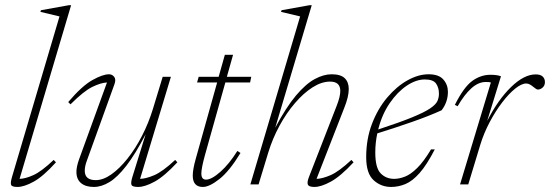

<svg xmlns="http://www.w3.org/2000/svg" viewBox="-20 -730 2177 760"><path d="M215.5 -665 140 -683 142 -689.5 253 -709.5H261.5L57.5 -22Q80.5 -22.5 112.5 -37Q144.5 -51.5 192.5 -97L201.5 -87.5Q151.5 -32 113.5 -11Q75.5 10 49 10Q26.5 10 23.8 1.2Q21 -7.5 27.5 -29.5Z M504 -29.5 556.5 -198.5Q515.5 -119.5 480.2 -74Q445 -28.5 413.2 -9.2Q381.5 10 351.5 10Q319 10 300.8 -5.2Q282.5 -20.5 282.5 -49.5Q282.5 -69.5 292.5 -98L403.5 -403.5Q379 -402.5 345 -385.8Q311 -369 259 -317L250 -326Q305 -390.5 346 -413.2Q387 -436 411.5 -436Q424 -436 432 -425.8Q440 -415.5 433 -396.5L324 -94.5Q315.5 -72 315.5 -54Q315.5 -17 359 -17Q388.5 -17 420.8 -39.8Q453 -62.5 484.5 -102Q516 -141.5 542.2 -192.5Q568.5 -243.5 585.5 -299.5L624 -426H656.5L534.5 -22Q557.5 -22.5 590.5 -36.5Q623.5 -50.5 673.5 -97L682 -87.5Q630.5 -32 592 -11Q553.5 10 527 10Q504 10 500.5 1.8Q497 -6.5 504 -29.5Z M791 -115Q777 -64 777 -43Q777 -19 795.5 -19Q817.5 -19 852.5 -50Q887.5 -81 919.5 -132.5L932 -124.5Q888.5 -53 848.8 -21.5Q809 10 783 10Q743 10 743 -35Q743 -59.5 755 -102L839.5 -403.5H760L766.5 -426H845.5L870 -513H902.5L878 -426H974.5L970 -403.5H872Z M1042 -126.5 1003.5 0H971L1168 -665L1092.5 -683L1094.5 -689.5L1205.5 -709.5H1214L1069.5 -224.5Q1112.5 -305.5 1151.5 -351.8Q1190.5 -398 1225.8 -417Q1261 -436 1292.5 -436Q1328.5 -436 1344.5 -420.5Q1360.5 -405 1360.5 -377.5Q1360.5 -347 1342.5 -302.5L1233 -22Q1256 -22.5 1288.8 -36.8Q1321.5 -51 1371 -97L1379.5 -87.5Q1328 -32 1289.5 -11Q1251 10 1224.5 10Q1203 10 1198.8 1Q1194.5 -8 1203 -29.5L1313 -312Q1327 -348 1327 -370Q1327 -407 1286.5 -407Q1253 -407 1217.2 -384.2Q1181.5 -361.5 1147.8 -322.2Q1114 -283 1086.5 -232.5Q1059 -182 1042 -126.5Z M1701 -138.5Q1669.5 -77.5 1641 -45.2Q1612.5 -13 1584.8 -1.5Q1557 10 1528 10Q1488 10 1458.8 -16.8Q1429.5 -43.5 1429.5 -108Q1429.5 -180 1452.5 -240Q1475.5 -300 1512.8 -344Q1550 -388 1593 -412Q1636 -436 1676.5 -436Q1717 -436 1735 -415.2Q1753 -394.5 1753 -366.5Q1753 -326 1728 -293.5Q1678.5 -271 1612.8 -248Q1547 -225 1473.5 -202Q1465.5 -165 1465.5 -126.5Q1465.5 -65.5 1486.8 -43.8Q1508 -22 1540.5 -22Q1560 -22 1582.8 -30.8Q1605.5 -39.5 1631.2 -64.8Q1657 -90 1686 -138.5ZM1661.5 -415.5Q1627 -415.5 1590 -390.8Q1553 -366 1522.5 -321.5Q1492 -277 1477 -217.5Q1562.5 -245.5 1611.2 -265.5Q1660 -285.5 1682.8 -301Q1705.5 -316.5 1711.5 -330.2Q1717.5 -344 1717.5 -359.5Q1717.5 -382.5 1706.2 -399Q1695 -415.5 1661.5 -415.5Z M1923 -403.5Q1920.5 -404.5 1916 -405Q1911.5 -405.5 1903 -405.5Q1873.5 -405.5 1845.8 -380.5Q1818 -355.5 1791.5 -309.5L1780.5 -315Q1816 -385.5 1849.5 -409.8Q1883 -434 1921.5 -434Q1948 -434 1963 -428L1908.5 -251.5Q1951.5 -335.5 2003 -385.5Q2054.5 -435.5 2100.5 -435.5Q2119.5 -435.5 2128.2 -427Q2137 -418.5 2137 -405Q2137 -391.5 2128 -383.5Q2119 -375.5 2109 -375.5Q2105.5 -375.5 2100.8 -378.8Q2096 -382 2090.5 -386.5Q2085.5 -391 2078.2 -395.2Q2071 -399.5 2063 -399.5Q2044.5 -399.5 2019.2 -379.2Q1994 -359 1967.5 -324.2Q1941 -289.5 1918 -246Q1895 -202.5 1881 -156.5L1833.5 0H1801Z"/></svg>

Font: Newsreader 16pt ExtraLight
Style: Italic
Weight: 275
Italic angle: -17°
Designer: Hugues Gentile
Foundry: Production Type
Version: Version 1.003; ttfautohint (v1.8.3)